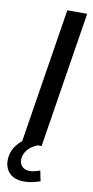

<svg xmlns="http://www.w3.org/2000/svg" viewBox="-110 -746 477 980"><g transform="rotate(10 128.5 -255.5)"><path d="M44 0 156 -705H259L147 0ZM90 194Q41 194 15 168.5Q-11 143 -11 102Q-11 55 20 17.5Q51 -20 98 -39L127 0Q90 15 73 38.5Q56 62 56 86Q56 108 70 122Q84 136 108 136Q132 136 162 124L173 178Q153 185 133 189.5Q113 194 90 194Z"/></g></svg>

Font: Nunito Sans SemiBold
Style: Italic
Weight: 600
Italic angle: -9°
Designer: Vernon Adams
Foundry: Vernon Adams
Version: Version 3.006; ttfautohint (v1.8.3)